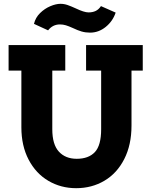

<svg xmlns="http://www.w3.org/2000/svg" viewBox="-20 -976 802 1006"><path d="M728 -606H669V-318Q669 -217 631 -142.5Q593 -68 527 -29Q461 10 379 10Q299 10 233.5 -28.5Q168 -67 130 -139.5Q92 -212 92 -309V-606H25V-740H322V-606H254V-299Q254 -219 288.5 -181.5Q323 -144 382 -144Q444 -144 477 -179Q510 -214 510 -299V-606H431V-740H728ZM362 -829Q340 -839 325 -843.5Q310 -848 294 -848Q256 -848 232 -817L158 -851Q166 -884 190 -907.5Q214 -931 243.5 -943.5Q273 -956 297 -956Q316 -956 334.5 -949.5Q353 -943 377 -932Q421 -911 444 -911Q465 -911 481 -918.5Q497 -926 509 -944L586 -910Q571 -865 534 -835Q497 -805 452 -805Q428 -805 407.5 -811Q387 -817 362 -829Z"/></svg>

Font: Arvo
Style: Bold
Weight: 700
Designer: Anton Koovit (Cyrillic Expansion: Cyreal)
Foundry: Anton Koovit, Yassin Baggar
Version: Version 3.000